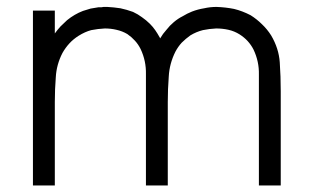

<svg xmlns="http://www.w3.org/2000/svg" viewBox="-20 -539 912 566"><path d="M452.1 -425.8Q460 -439.5 470.7 -451.2Q480.5 -463.9 492.2 -473.6Q504.9 -484.4 518.6 -491.2Q531.2 -499 545.9 -504.9Q563.5 -511.7 582 -514.6Q599.6 -518.6 618.2 -518.6Q645.5 -517.6 669.9 -512.7Q694.3 -506.8 718.8 -494.1Q737.3 -482.4 752 -467.8Q767.6 -453.1 779.3 -434.6Q801.8 -396.5 804.7 -355.5Q807.6 -313.5 807.6 -270.5Q807.6 -244.1 807.6 -216.8Q807.6 -190.4 807.6 -164.1Q807.6 -138.7 807.6 -113.3Q807.6 -87.9 807.6 -63.5Q807.6 -45.9 807.6 -27.3Q807.6 -9.8 807.6 7.8Q805.7 7.8 804.7 7.8Q802.7 7.8 800.8 7.8Q794.9 7.8 789.1 7.8Q783.2 7.8 777.3 7.8Q773.4 7.8 769.5 7.8Q765.6 7.8 761.7 7.8Q757.8 7.8 752.9 7.8Q748 7.8 743.2 7.8Q743.2 5.9 743.2 3.9Q743.2 2 743.2 0Q743.2 -36.1 743.2 -72.3Q743.2 -108.4 743.2 -144.5Q743.2 -168.9 743.2 -193.4Q743.2 -218.8 743.2 -243.2Q743.2 -280.3 743.2 -319.3Q744.1 -357.4 727.5 -392.6Q720.7 -406.2 710 -418Q700.2 -428.7 686.5 -437.5Q670.9 -447.3 653.3 -451.2Q635.7 -455.1 617.2 -455.1Q596.7 -454.1 578.1 -450.2Q558.6 -445.3 541 -434.6Q527.3 -424.8 515.6 -413.1Q504.9 -401.4 497.1 -386.7Q479.5 -351.6 477.5 -313.5Q474.6 -276.4 474.6 -238.3Q474.6 -214.8 474.6 -191.4Q474.6 -168 474.6 -144.5Q474.6 -122.1 474.6 -99.6Q474.6 -78.1 474.6 -55.7Q474.6 -40 474.6 -24.4Q474.6 -7.8 474.6 7.8Q472.7 7.8 471.7 7.8Q469.7 7.8 467.8 7.8Q461.9 7.8 456.1 7.8Q450.2 7.8 444.3 7.8Q440.4 7.8 436.5 7.8Q432.6 7.8 428.7 7.8Q424.8 7.8 419.9 7.8Q415 7.8 410.2 7.8Q410.2 5.9 410.2 3.9Q410.2 2 410.2 0Q410.2 -36.1 410.2 -72.3Q410.2 -108.4 410.2 -144.5Q410.2 -168.9 410.2 -193.4Q410.2 -218.8 410.2 -243.2Q410.2 -280.3 410.2 -320.3Q411.1 -359.4 394.5 -394.5Q387.7 -408.2 377.9 -418.9Q368.2 -429.7 355.5 -438.5Q340.8 -447.3 323.2 -451.2Q306.6 -455.1 289.1 -455.1Q268.6 -454.1 249 -450.2Q230.5 -445.3 211.9 -433.6Q196.3 -423.8 184.6 -411.1Q172.9 -398.4 164.1 -382.8Q146.5 -348.6 144.5 -311.5Q141.6 -275.4 141.6 -238.3Q141.6 -214.8 141.6 -191.4Q141.6 -168 141.6 -144.5Q141.6 -122.1 141.6 -99.6Q141.6 -78.1 141.6 -55.7Q141.6 -40 141.6 -24.4Q141.6 -7.8 141.6 7.8Q139.6 7.8 138.7 7.8Q136.7 7.8 134.8 7.8Q128.9 7.8 123 7.8Q117.2 7.8 111.3 7.8Q107.4 7.8 103.5 7.8Q99.6 7.8 95.7 7.8Q91.8 7.8 86.9 7.8Q82 7.8 77.1 7.8Q77.1 5.9 77.1 3.9Q77.1 2 77.1 0Q77.1 -56.6 77.1 -113.3Q77.1 -170.9 77.1 -227.5Q77.1 -266.6 77.1 -305.7Q77.1 -344.7 77.1 -383.8Q77.1 -414.1 77.1 -445.3Q77.1 -476.6 77.1 -507.8Q79.1 -507.8 81.1 -507.8Q83 -507.8 85 -507.8Q89.8 -507.8 95.7 -507.8Q101.6 -507.8 107.4 -507.8Q111.3 -507.8 115.2 -507.8Q119.1 -507.8 123 -507.8Q127.9 -507.8 132.8 -507.8Q137.7 -507.8 141.6 -507.8Q141.6 -505.9 141.6 -503.9Q141.6 -502 141.6 -500Q141.6 -490.2 141.6 -480.5Q141.6 -470.7 141.6 -460.9Q141.6 -456.1 141.6 -451.2Q141.6 -445.3 141.6 -440.4Q149.4 -451.2 158.2 -460.9Q168 -470.7 177.7 -479.5Q188.5 -488.3 200.2 -495.1Q211.9 -502 224.6 -506.8Q236.3 -510.7 247.1 -513.7Q258.8 -515.6 270.5 -517.6Q272.5 -517.6 274.4 -517.6Q277.3 -517.6 279.3 -517.6Q279.3 -517.6 285.2 -518.6Q292 -518.6 295.9 -518.6Q315.4 -517.6 335 -514.6Q353.5 -510.7 372.1 -503.9Q386.7 -497.1 398.4 -488.3Q411.1 -479.5 421.9 -468.8Q430.7 -460 437.5 -450.2Q444.3 -440.4 450.2 -429.7Q451.2 -428.7 451.2 -427.7Q452.1 -426.8 452.1 -425.8Z"/></svg>

Font: LeFont
Style: Light
Weight: 300
Designer: Leryon MEDIA
Version: Version 1.0